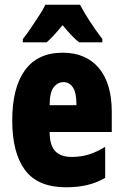

<svg xmlns="http://www.w3.org/2000/svg" viewBox="-20 -786 522 816"><path d="M246 -562Q345 -562 400 -497Q455 -432 455 -310V-225H191Q191 -170 214 -144.5Q237 -119 285 -119Q323 -119 356 -129Q389 -139 427 -162V-30Q391 -9 350 0.5Q309 10 261 10Q141 10 86.5 -63Q32 -136 32 -274Q32 -413 86 -487.5Q140 -562 246 -562ZM250 -437Q225 -437 208 -415Q191 -393 191 -339H305Q305 -392 290 -414.5Q275 -437 250 -437ZM320 -766Q354 -701 415 -620V-606H316Q286 -630 246 -679Q202 -626 178 -606H77V-620Q91 -637 110 -665Q129 -693 147 -721Q165 -749 173 -766Z"/></svg>

Font: Noto Sans Tamil ExtraCondensed Black
Style: Regular
Weight: 900
Width: 2
Designer: Jelle Bosma - Monotype Design Team
Foundry: Monotype Imaging Inc.
Version: Version 2.004; ttfautohint (v1.8.4.7-5d5b)